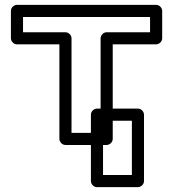

<svg xmlns="http://www.w3.org/2000/svg" viewBox="-20 -573 723 792"><path d="M599 -440H420C405 -440 395 -426 395 -415V-25H275V-415C275 -430 261 -440 250 -440H75V-503H599ZM624 -390C635 -390 649 -400 649 -415V-528C649 -539 639 -553 624 -553H50C39 -553 25 -543 25 -528V-415C25 -404 35 -390 50 -390H225V0C225 11 235 25 250 25H420C431 25 445 15 445 0V-390ZM524 149H405V-75H524ZM549 199C560 199 574 189 574 174V-100C574 -111 564 -125 549 -125H380C369 -125 355 -115 355 -100V174C355 185 365 199 380 199Z"/></svg>

Font: Asimov
Style: XWidOu
Weight: 500
Designer: Google
Version: Version 2.000980; 2014